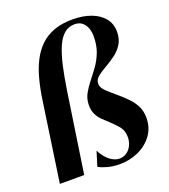

<svg xmlns="http://www.w3.org/2000/svg" viewBox="-144 -887 881 1001"><g transform="rotate(-20 297.0 -387.0)"><path d="M83.5 -443Q92 -502 105.8 -554Q119.5 -606 141 -648Q162.5 -690 194 -720.5Q225.5 -751 269.8 -767.2Q314 -783.5 373.5 -783.5Q431.5 -783.5 476 -766.8Q520.5 -750 545.5 -719Q570.5 -688 570.5 -644.5Q570.5 -603 552.2 -574.8Q534 -546.5 506.5 -526.8Q479 -507 451.8 -491.5Q424.5 -476 405.5 -460.8Q386.5 -445.5 385.5 -425Q384.5 -408.5 394.8 -394Q405 -379.5 422.8 -364.8Q440.5 -350 461 -332Q486.5 -310.5 509.2 -287.2Q532 -264 546.5 -236Q561 -208 561 -170.5Q561 -114.5 530.8 -73.8Q500.5 -33 452.2 -11.2Q404 10.5 349.5 10.5Q311.5 10.5 280.8 2Q250 -6.5 233 -17L258 -97.5Q269 -75 284.8 -56.8Q300.5 -38.5 319.5 -28Q338.5 -17.5 357.5 -17.5Q380.5 -17.5 398 -30Q415.5 -42.5 425.5 -63.2Q435.5 -84 435.5 -108.5Q435.5 -145 415.5 -169Q395.5 -193 371 -215Q355 -229.5 338.2 -245.8Q321.5 -262 311 -284.2Q300.5 -306.5 301.5 -338.5Q302.5 -370.5 317.5 -397.2Q332.5 -424 353 -450Q375 -477.5 397 -508Q419 -538.5 433.5 -576.2Q448 -614 448 -664Q448 -687.5 440.5 -708.5Q433 -729.5 416.8 -742.8Q400.5 -756 375 -756Q342 -756 317.8 -735.8Q293.5 -715.5 276 -675.8Q258.5 -636 245.2 -578Q232 -520 220.5 -444.5L154 0H19Z"/></g></svg>

Font: Merriweather 144pt
Style: Bold Italic
Weight: 700
Italic angle: -7.8°
Version: Version 2.101